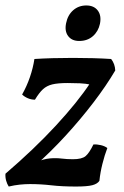

<svg xmlns="http://www.w3.org/2000/svg" viewBox="-27 -674 455 703"><path d="M5 9Q-1 0 -4.5 -12.5Q-8 -25 -7 -38Q98 -128 177.5 -214Q257 -300 304 -371L306 -364Q287 -368 266 -369Q245 -370 221 -370Q185 -370 164.5 -365Q144 -360 130 -347Q116 -334 101 -309Q87 -309 74.5 -314.5Q62 -320 54 -328Q71 -358 82.5 -391.5Q94 -425 99 -458Q130 -460 165.5 -461Q201 -462 240 -462Q278 -462 314 -461Q350 -460 380 -458Q394 -440 395 -416Q362 -360 315 -298.5Q268 -237 213 -177Q158 -117 98 -64L104 -80Q133 -92 155.5 -94Q178 -96 198 -93.5Q218 -91 240 -91Q273 -91 286.5 -102.5Q300 -114 315 -145Q328 -146 342.5 -142.5Q357 -139 366 -132Q356 -106 348 -74Q340 -42 337 -12Q330 -1 311.5 4Q293 9 251 9Q200 9 161 4.5Q122 0 83 0Q65 0 45.5 2Q26 4 5 9ZM263 -524Q236 -524 222.5 -542Q209 -560 215 -589Q221 -619 241 -636.5Q261 -654 289 -654Q317 -654 331 -635.5Q345 -617 339 -587Q333 -559 313 -541.5Q293 -524 263 -524Z"/></svg>

Font: Vollkorn Medium
Style: Italic
Weight: 500
Italic angle: -11°
Designer: Friedrich Althausen
Foundry: Friedrich Althausen
Version: Version 5.000